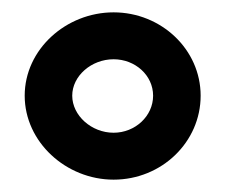

<svg xmlns="http://www.w3.org/2000/svg" viewBox="-20 -776 369 311"><path d="M20 -621C20 -546 87 -485 164 -485C242 -485 305 -546 305 -621C305 -696 241 -756 164 -756C87 -756 20 -696 20 -621ZM97 -621C97 -653 128 -680 164 -680C199 -680 228 -654 228 -621C228 -588 199 -561 164 -561C128 -561 97 -589 97 -621Z"/></svg>

Font: Charger Sport
Style: BdNrw
Weight: 700
Designer: Jasper
Foundry: Cannot Into Space Fonts
Version: Version 1.1